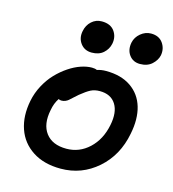

<svg xmlns="http://www.w3.org/2000/svg" viewBox="-111 -808 841 931"><g transform="rotate(15 310.0 -342.5)"><path d="M518.1 -559.1Q483.4 -559.1 464.1 -585Q444.8 -610.8 452.1 -648.9Q458 -676.8 481.4 -696.3Q504.9 -715.8 533.2 -715.8Q573.2 -715.8 592.8 -688.2Q612.3 -660.6 606 -626Q600.6 -600.6 577.9 -579.8Q555.2 -559.1 518.1 -559.1ZM209 -641.1Q214.8 -671.9 236.3 -691.4Q257.8 -710.9 287.1 -710.9Q331.1 -710.9 351.1 -683.1Q371.1 -655.3 363.8 -619.1Q357.9 -590.8 335.9 -571.3Q314 -551.8 277.8 -551.8Q241.7 -551.8 221.7 -578.4Q201.7 -605 209 -641.1ZM277.8 30.8Q193.8 30.8 136.7 -6.3Q79.6 -43.5 57.9 -106.7Q36.1 -169.9 51.8 -249Q60.1 -291 80.6 -328.9Q101.1 -366.7 127.4 -394Q153.8 -421.4 184.1 -441.7Q214.4 -461.9 243.9 -471.9Q273.4 -481.9 298.8 -481.9Q314.5 -481.9 324.2 -477.1Q345.2 -483.9 369.1 -483.9Q444.8 -483.9 494.4 -450Q543.9 -416 561.3 -356.9Q578.6 -297.9 563 -221.2Q541.5 -107.9 462.4 -38.6Q383.3 30.8 277.8 30.8ZM158.2 -231Q143.1 -157.2 176 -113.5Q209 -69.8 279.8 -69.8Q344.7 -69.8 393.3 -115.2Q441.9 -160.6 457 -235.8Q470.7 -303.2 445.8 -342.5Q420.9 -381.8 365.2 -381.8Q339.4 -381.8 319.8 -371.8Q300.3 -361.8 271 -337.9Q261.2 -329.6 248.8 -318.1Q236.3 -306.6 230.7 -301.8Q225.1 -296.9 216.1 -293Q207 -289.1 196.8 -289.1Q187.5 -289.1 182.1 -293Q164.1 -266.1 158.2 -231Z"/></g></svg>

Font: Shantell Sans Bouncy
Style: Italic
Weight: 500
Italic angle: -11.31°
Designer: Stephen Nixon, Anya Danilova, Shantell Martin
Foundry: Arrow Type
Version: Version 1.006;[9816181b4]